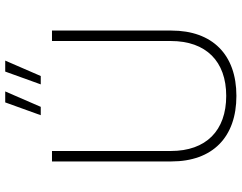

<svg xmlns="http://www.w3.org/2000/svg" viewBox="-115 -804 925 735"><g transform="rotate(-90 347.5 -436.5)"><path d="M306 -743 365 -879H323L274 -743ZM424 -743 483 -879H441L392 -743ZM348 6C506 6 598 -86 598 -243V-700H558V-245C558 -110 480 -33 348 -33C215 -33 137 -110 137 -245V-700H97V-243C97 -85 190 6 348 6Z"/></g></svg>

Font: Fixel Text ExtraLight
Style: Regular
Weight: 200
Width: 4
Designer: AlfaBravo + MacPaw
Foundry: Kyrylo Tkachov, Marchela Mozhyna, Serhii Makarenko, Maria Weinstein, Zakhar Kryvoshyya
Version: Version 1.211